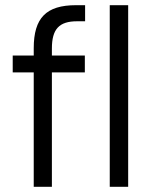

<svg xmlns="http://www.w3.org/2000/svg" viewBox="-20 -720 590 740"><path d="M110 -534V-506H29V-441H110V0H180V-441H307V-506H180V-533C180 -608 208 -638 277 -638H308V-700H273C158 -700 110 -651 110 -534ZM403 -700V0H474V-700Z"/></svg>

Font: Arthouse Owned
Style: Regular
Weight: 400
Designer: Jeremy Tribby
Foundry: Tribby Type
Version: Version 1.000;PS 001.000;hotconv 1.0.88;makeotf.lib2.5.64775